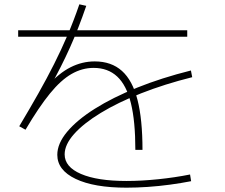

<svg xmlns="http://www.w3.org/2000/svg" viewBox="-20 -829 1040 888"><path d="M606 -136Q606 -268 585.5 -351.5Q565 -435 522 -475Q479 -515 413 -515Q360 -515 311 -487Q262 -459 211 -396.5Q160 -334 98 -229L69 -245Q118 -327 157.5 -397Q197 -467 230 -532.5Q263 -598 292 -665.5Q321 -733 347 -809L379 -802Q343 -697 303.5 -609Q264 -521 212 -428L201 -433Q253 -491 306.5 -518Q360 -545 418 -545Q495 -545 544 -501Q593 -457 616 -367Q639 -277 639 -136ZM565 39Q415 39 330 -1.5Q245 -42 245 -113Q245 -165 290.5 -219.5Q336 -274 418.5 -326Q501 -378 614 -423.5Q727 -469 863 -503L869 -472Q741 -440 633 -397.5Q525 -355 445.5 -306.5Q366 -258 322.5 -209Q279 -160 279 -115Q279 -57 354.5 -24.5Q430 8 565 8Q634 8 711.5 0Q789 -8 859 -22L864 9Q818 18 766.5 25Q715 32 663.5 35.5Q612 39 565 39ZM64 -659V-689H846V-659Z"/></svg>

Font: M PLUS 1 Thin ExtraLight
Style: Regular
Weight: 250
Version: Version 1.001